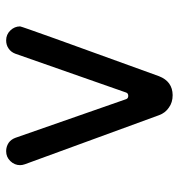

<svg xmlns="http://www.w3.org/2000/svg" viewBox="2 -582 595 640"><g transform="rotate(-90 300.0 -262.5)"><path d="M302.5 15Q278 15 261 2.5Q243 -9.5 235.5 -30.5L72 -477.5Q69 -486 69 -493.5Q69 -512 82.5 -526Q96 -540 115.5 -540Q130.5 -540 143 -532Q154.5 -524 160 -509.5L289 -140Q291.5 -133 300 -133Q308.5 -133 311 -140L440.5 -509.5Q446 -524 458 -532Q469.5 -540 485 -540Q504.5 -540 518 -526Q531.5 -512 531.5 -493.5Q531.5 -487 365.5 -30.5Q348 14.5 302.5 15Z"/></g></svg>

Font: Maple Mono SC NF
Style: Regular
Weight: 400
Designer: subframe7536
Version: Version 4.2; ttfautohint (v1.8.4.7-5d5b-dirty);Nerd Fonts 6.